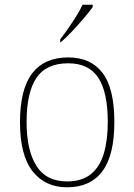

<svg xmlns="http://www.w3.org/2000/svg" viewBox="-20 -786 571 816"><path d="M265 10Q172 10 118.5 -58Q65 -126 65 -267Q65 -407 117 -474.5Q169 -542 270 -542Q365 -542 415.5 -476.5Q466 -411 466 -267Q466 -126 415 -58Q364 10 265 10ZM265 -15Q329 -15 367 -46.5Q405 -78 421.5 -134.5Q438 -191 438 -267Q438 -395 397.5 -456Q357 -517 270 -517Q176 -517 134.5 -454.5Q93 -392 93 -267Q93 -148 134.5 -81.5Q176 -15 265 -15ZM236 -619Q251 -638 269 -664Q287 -690 304 -717Q321 -744 331 -766H374V-756Q362 -739 337.5 -710Q313 -681 286 -652.5Q259 -624 238 -606H236Z"/></svg>

Font: Noto Serif Tamil Thin
Style: Regular
Weight: 100
Designer: Indian Type Foundry, Tom Grace, and the Monotype Design Team
Foundry: Monotype Imaging Inc.
Version: Version 2.004; ttfautohint (v1.8.4.7-5d5b)